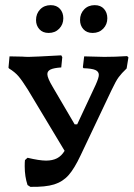

<svg xmlns="http://www.w3.org/2000/svg" viewBox="-20 -720 521 746"><path d="M479 -497 472 -454Q452 -435 441 -420Q430 -405 413 -369L293 -116Q269 -65 246.5 -39.5Q224 -14 190.5 -3.5Q157 7 98 6L87 -1Q76 -34 76 -74Q76 -90 77 -98L87 -107Q133 -96 159 -96Q184 -96 201.5 -105Q219 -114 231 -134L88 -372Q66 -407 52 -423.5Q38 -440 15 -454L13 -457L17 -501L67 -500Q77 -499 92 -499Q110 -499 218 -505L222 -498L218 -458Q189 -456 176.5 -450Q164 -444 164 -432Q164 -417 185 -382L270 -237H280L352 -391Q364 -418 364 -429Q364 -442 350.5 -448Q337 -454 304 -455L302 -459L307 -501L385 -499Q427 -499 474 -502ZM120 -642Q120 -667 136 -683.5Q152 -700 177 -700Q200 -700 213 -685.5Q226 -671 226 -649Q226 -625 210 -608.5Q194 -592 169 -592Q146 -592 133 -606.5Q120 -621 120 -642ZM291 -642Q291 -667 307 -683.5Q323 -700 348 -700Q371 -700 384 -685.5Q397 -671 397 -649Q397 -625 381 -608.5Q365 -592 340 -592Q317 -592 304 -606.5Q291 -621 291 -642Z"/></svg>

Font: Alegreya SC Medium
Style: Regular
Weight: 500
Designer: Juan Pablo del Peral
Foundry: Huerta Tipografica
Version: Version 2.007; ttfautohint (v1.6)